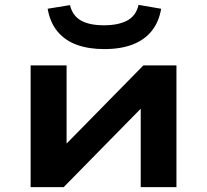

<svg xmlns="http://www.w3.org/2000/svg" viewBox="-20 -770 852 790"><path d="M106 0V-501H254V-161H236L570 -501H706V0H559V-341H577L242 0ZM409 -568Q345 -568 296.5 -585.5Q248 -603 217 -640Q186 -677 176 -734L268 -749Q278 -706 312.5 -686Q347 -666 408 -666Q467 -666 503.5 -685.5Q540 -705 550 -750L643 -734Q634 -680 604.5 -643Q575 -606 526 -587Q477 -568 409 -568Z"/></svg>

Font: Nunito Sans 7pt Expanded
Style: Bold
Weight: 700
Width: 7
Designer: Vernon Adams
Foundry: Vernon Adams
Version: Version 3.101;gftools[0.9.27]